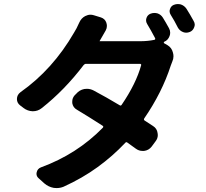

<svg xmlns="http://www.w3.org/2000/svg" viewBox="-20 -874 1040 969"><path d="M833 -731.4Q838.9 -720.7 838.9 -709Q838.9 -700.2 835.9 -692.4Q828.1 -670.9 808.6 -663.1Q806.6 -662.1 806.6 -659.7Q806.6 -657.2 807.6 -656.2L826.2 -645.5Q846.7 -632.8 852.5 -609.4Q855.5 -599.6 855.5 -589.8Q855.5 -576.2 849.6 -563.5Q845.7 -552.7 841.8 -543Q797.9 -407.2 708 -276.4Q704.1 -269.5 710 -265.6Q738.3 -248 752 -238.3Q772.5 -225.6 775.4 -202.1Q776.4 -197.3 776.4 -192.4Q776.4 -174.8 764.6 -160.2L745.1 -133.8Q730.5 -115.2 707 -112.3Q703.1 -112.3 699.2 -112.3Q680.7 -112.3 665 -124Q649.4 -135.7 623 -154.3Q617.2 -159.2 612.3 -153.3Q548.8 -85.9 472.2 -30.3Q395.5 25.4 300.8 68.4Q284.2 75.2 265.6 75.2Q258.8 75.2 251 74.2Q224.6 69.3 204.1 51.8L175.8 26.4Q164.1 16.6 164.1 2.9Q164.1 0 165 -3.9Q168.9 -22.5 186.5 -29.3Q368.2 -95.7 499 -229.5Q503.9 -235.4 498 -239.3Q434.6 -280.3 368.2 -320.3Q348.6 -331.1 344.7 -353.5Q344.7 -357.4 344.7 -362.3Q344.7 -378.9 356.4 -392.6L364.3 -400.4Q380.9 -419.9 405.3 -424.8Q412.1 -425.8 418.9 -425.8Q436.5 -425.8 453.1 -417Q515.6 -383.8 584 -342.8Q589.8 -338.9 593.8 -344.7Q667 -452.1 692.4 -544.9Q693.4 -547.9 691.4 -549.8Q689.5 -551.8 686.5 -551.8H414.1Q407.2 -551.8 402.3 -545.9Q305.7 -418.9 190.4 -328.1Q170.9 -312.5 145.5 -312.5Q145.5 -312.5 144.5 -312.5Q119.1 -313.5 98.6 -329.1L82 -341.8Q65.4 -354.5 65.4 -374Q65.4 -395.5 84 -409.2Q246.1 -523.4 353.5 -709Q366.2 -728.5 379.9 -759.8Q389.6 -782.2 410.2 -793Q423.8 -799.8 436.5 -799.8Q445.3 -799.8 454.1 -796.9L489.3 -786.1Q509.8 -779.3 516.6 -759.8Q519.5 -751 519.5 -743.2Q519.5 -731.4 513.7 -720.7Q499 -696.3 483.4 -668Q483.4 -667 482.4 -666H686.5Q726.6 -666 758.8 -672.9Q765.6 -674.8 762.7 -681.6Q742.2 -720.7 722.7 -752.9Q713.9 -767.6 719.2 -783.2Q724.6 -798.8 739.3 -804.7Q749 -808.6 758.8 -808.6Q766.6 -808.6 774.4 -806.6Q792 -800.8 801.8 -785.2Q816.4 -761.7 833 -731.4ZM841.8 -798.8Q835.9 -807.6 835.9 -817.4Q835.9 -822.3 837.9 -828.1Q842.8 -843.8 857.4 -849.6Q867.2 -853.5 877 -853.5Q884.8 -853.5 892.6 -851.6Q910.2 -845.7 920.9 -830.1Q939.5 -800.8 957 -768.6Q962.9 -758.8 962.9 -750Q962.9 -743.2 960 -736.3Q954.1 -719.7 938.5 -712.9Q928.7 -709 919.9 -709Q912.1 -709 904.3 -711.9Q886.7 -718.8 877.9 -734.4Q860.4 -769.5 841.8 -798.8Z"/></svg>

Font: Gen Jyuu Gothic Monospace Bold
Style: Bold
Weight: 700
Designer: [Source Han Sans]
Ryoko NISHIZUKA  (kana & ideographs); Paul D. Hunt (Latin, Greek & Cyrillic); Wenlong ZHANG  (bopomofo
Version: Version 1.002.20150607